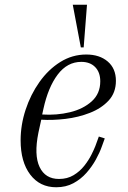

<svg xmlns="http://www.w3.org/2000/svg" viewBox="-20 -780 540 810"><path d="M217 10Q148 10 107.5 -43.5Q67 -97 67 -188Q67 -253 88 -317Q109 -381 146.5 -434Q184 -487 234.5 -518.5Q285 -550 344 -550Q400 -550 434.5 -520.5Q469 -491 469 -439Q469 -389 438.5 -356Q408 -323 359.5 -304Q311 -285 256.5 -278.5Q202 -272 154 -275L142 -220Q123 -126 147 -75.5Q171 -25 229 -25Q264 -25 290.5 -41Q317 -57 335.5 -80.5Q354 -104 365.5 -127Q377 -150 382 -163L397 -204L422 -196L410 -163Q401 -137 384.5 -107Q368 -77 344.5 -50.5Q321 -24 289.5 -7Q258 10 217 10ZM163 -320 158 -297Q219 -293 275 -306.5Q331 -320 367 -352.5Q403 -385 403 -437Q403 -475 381.5 -497Q360 -519 323 -519Q264 -519 223.5 -465.5Q183 -412 163 -320ZM321 -580 287 -760H347L333 -580Z"/></svg>

Font: Xanh Mono
Style: Italic
Weight: 400
Italic angle: -12°
Monospace: yes
Designer: Lam Bao, Duy Dao
Foundry: Yellow Type Foundry
Version: Version 3.101; ttfautohint (v1.8.3)